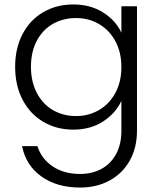

<svg xmlns="http://www.w3.org/2000/svg" viewBox="-20 -574 715 862"><path d="M525 -427V-546H595V14Q595 89 562.5 147Q530 205 472 236.5Q414 268 340 268Q235 268 165.5 218Q96 168 79 82H148Q166 139 216.5 173Q267 207 340 207Q393 207 435 184.5Q477 162 501 118Q525 74 525 14V-121Q499 -65 442.5 -28.5Q386 8 309 8Q234 8 174.5 -27Q115 -62 81.5 -126Q48 -190 48 -274Q48 -358 81.5 -421.5Q115 -485 174.5 -519.5Q234 -554 309 -554Q386 -554 443 -518Q500 -482 525 -427ZM322 -493Q264 -493 218 -467Q172 -441 145.5 -391.5Q119 -342 119 -274Q119 -207 145.5 -156.5Q172 -106 218 -79.5Q264 -53 322 -53Q378 -53 424.5 -80Q471 -107 498 -157Q525 -207 525 -273Q525 -339 498 -389Q471 -439 424.5 -466Q378 -493 322 -493Z"/></svg>

Font: Poppins-Tabular Light
Style: Regular
Weight: 300
Designer: Ninad Kale (Devanagari), Jonny Pinhorn (Latin)
Foundry: Indian Type Foundry
Version: Version 4.004